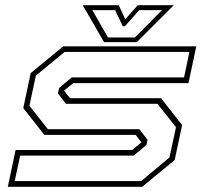

<svg xmlns="http://www.w3.org/2000/svg" viewBox="-20 -718 790 738"><path d="M10 0 40 -141.5H488L523.5 -171L501.5 -199.5H150.5L69.5 -302.5L98 -437L223 -540H734.5L704.5 -398.5H261.5L226 -369.5L249 -340.5H599L680 -237.5L651.5 -103L526.5 0ZM36.5 -22H522.5L631.5 -113L656.5 -229L585 -319H233.5L202.5 -359L207 -379.5L255.5 -420.5H687.5L708 -518.5H228.5L118 -427.5L93 -311.5L164 -221.5H515.5L547 -181L543 -161L494 -120H57.5ZM380 -556 298 -698H436.5L461.5 -644L509.5 -698H648L506 -556ZM395 -574H498.5L602.5 -679H515L460 -617H452L422.5 -679H335Z"/></svg>

Font: Tourney Expanded ExtraLight
Style: Italic
Weight: 200
Width: 7
Italic angle: -12°
Designer: Tyler Finck
Foundry: Etcetera Type Co
Version: Version 1.010; ttfautohint (v1.8.3)